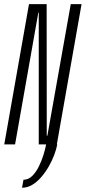

<svg xmlns="http://www.w3.org/2000/svg" viewBox="-50 -695 412 924"><path d="M56 208.5Q82.5 208.5 106 194Q129.5 179.5 149.2 156.5Q169 133.5 185 105.5Q201 77.5 211.2 50Q221.5 22.5 225.5 0H172Q168 22 159 51Q150 80 136.5 107Q123 134 104.8 152Q86.5 170 63 170ZM-29.5 0H22.5L134.5 -634.5H136.5V0H223.5L342.5 -675H290.5L178 -42H175L174.5 -675H89.5Z"/></svg>

Font: Anybody ExtraCondensed Light
Style: Italic
Weight: 300
Width: 2
Italic angle: -10°
Version: Version 1.113;gftools[0.9.25]